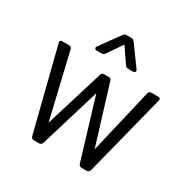

<svg xmlns="http://www.w3.org/2000/svg" viewBox="-202 -1121 1288 1306"><g transform="rotate(30 442.0 -467.5)"><path d="M282 -756Q282 -762 286 -767L394 -916Q403 -928 408 -931.5Q413 -935 425 -935H459Q471 -935 476 -931.5Q481 -928 490 -916L598 -767Q602 -762 602 -756Q602 -750 597 -746Q592 -742 584 -742H551Q537 -742 531 -746Q525 -750 518 -761L442 -872L366 -761Q359 -750 353 -746Q347 -742 333 -742H300Q292 -742 287 -746Q282 -750 282 -756ZM210 -21 49 -659Q48 -662 48 -666Q48 -680 64 -680H116Q129 -680 134 -676Q139 -672 141 -661L261 -154L401 -611Q404 -621 409 -624.5Q414 -628 424 -628H459Q469 -628 474 -624.5Q479 -621 482 -611L623 -154L742 -661Q744 -671 749.5 -675.5Q755 -680 768 -680H820Q840 -680 835 -659L673 -21Q670 -9 664 -4.5Q658 0 647 0H611Q599 0 593.5 -4.5Q588 -9 584 -21L442 -490L300 -21Q296 -9 290 -4.5Q284 0 273 0H237Q225 0 219 -4.5Q213 -9 210 -21Z"/></g></svg>

Font: Mitr Light
Style: Regular
Weight: 300
Designer: Thanarat Vachiruckul
Foundry: Cadson Demak
Version: Version 1.002